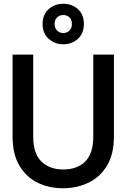

<svg xmlns="http://www.w3.org/2000/svg" viewBox="-20 -991 674 1023"><path d="M315 12Q240 12 179.5 -18Q119 -48 83 -109Q47 -170 47 -264V-700H157V-263Q157 -173 200.5 -130.5Q244 -88 317 -88Q391 -88 434 -130.5Q477 -173 477 -263V-700H587V-264Q587 -170 550.5 -109Q514 -48 452 -18Q390 12 315 12ZM317 -755Q272 -755 239.5 -784Q207 -813 207 -863Q207 -914 239.5 -942.5Q272 -971 317 -971Q363 -971 395 -942.5Q427 -914 427 -863Q427 -813 395 -784Q363 -755 317 -755ZM317 -815Q337 -815 350 -828Q363 -841 363 -863Q363 -886 350 -898.5Q337 -911 317 -911Q298 -911 284.5 -898.5Q271 -886 271 -863Q271 -841 284.5 -828Q298 -815 317 -815Z"/></svg>

Font: HostGroteskMedium
Style: Regular
Weight: 500
Designer: Doukan Karapınar based on Poppins by Indian Type Foundry, Jonny Pinhorn
Foundry: Element Type
Version: Version 1.001; ttfautohint (v1.8.4.7-5d5b)